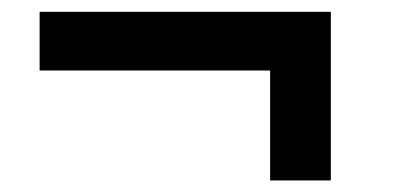

<svg xmlns="http://www.w3.org/2000/svg" viewBox="-20 -465 686 329"><path d="M546.9 -155.8H442.9V-344.2H47.9V-444.8H546.9Z"/></svg>

Font: Sarala
Style: Bold
Weight: 700
Designer: Andres Torresi
Foundry: Huerta Tipografica
Version: Version 1.004;PS 001.003;hotconv 1.0.70;makeotf.lib2.5.58329